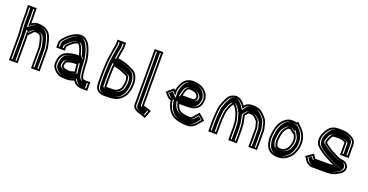

<svg xmlns="http://www.w3.org/2000/svg" viewBox="-35 -1602 4919 2566"><g transform="rotate(20 2424.0 -319.0)"><path d="M175 -533V-633C176 -645.6 173 -662.3 173 -676V-749H50V-676C50 -663.7 53 -650.7 53 -640C52.3 -634 52 -624.7 52 -612V-510C52 -445.5 62 -382 62 -318V30H185V-318C185 -336 183 -353.8 183 -371L186 -369L236 -423C241 -429 252.4 -438 260 -441H261C267.7 -441 275.7 -440.7 285 -440C305.9 -440 319.4 -430.4 332 -422L340 -406C348.2 -387.5 353.3 -374.1 358 -353C364.8 -322.6 375 -289.8 375 -254V32H498V-254C498 -292.9 492.1 -319.4 484.5 -353C470.9 -413.6 454.2 -477.5 414 -513C378.1 -545.9 329.9 -564 260 -564C226.2 -564 197 -548.9 175 -533ZM78 -638.6V-640C78 -655.1 75 -667.5 75 -676V-724H148V-676C148 -658.4 150.6 -642.4 150 -634V-484.1L189.6 -512.7C209.4 -527 233.8 -539 260 -539C325.7 -539 366.3 -522.8 397.3 -494.4C429.5 -466 446.4 -408.4 460.1 -347.5C467.7 -313.7 473 -290.2 473 -254V7H400V-254C400 -294.6 388.8 -329.6 382.4 -358.4C377.3 -381.3 371.1 -397.5 362.6 -416.7L351.4 -439.1C336.9 -448.8 317.2 -464.4 285.9 -465C275.9 -465.7 268.4 -466 261 -466H255.2C239.4 -459.7 226.3 -449.9 217.2 -439.5L182.1 -401.6L158 -417.7V-371C158 -351.8 160 -334.1 160 -318V5H87V-318C87 -384.6 77 -448 77 -510V-612C77 -625.4 77.4 -633.1 78 -638.6ZM133 -676V-724H90V-676C90 -666.1 93 -653.4 93 -640V-639.1C92.4 -633.6 92 -625 92 -612V-510C92 -447.1 102 -383.6 102 -318V5H145V-318C145 -334.8 143 -352.6 143 -371V-434.2L178.3 -410.6L201 -435.1C208.7 -444 219.6 -454.5 238.4 -462.1L248.3 -466H261C269.3 -466 277.1 -465.7 287.4 -465C333.8 -463.5 352.1 -445.1 367.4 -434.9L378.4 -413.1C387.1 -393.3 392.7 -378.8 397.6 -356.4C404.1 -327.1 415 -292.8 415 -254V7H458V-254C458 -291.2 452.5 -315.8 444.9 -349.5C431.2 -410.2 412.8 -470.8 381.2 -498.7C351.1 -526.3 317.4 -539 260 -539C245.8 -539 225.2 -531.1 205.2 -516.6L135 -465.9V-633.6C135.8 -643.5 133 -659.9 133 -676Z M721 -344V-399C742.8 -428.1 772.4 -451.8 802 -473L816 -481C821.3 -483.7 826.3 -486 831 -488C834.1 -489.6 845.6 -491.2 848 -492H856C861.5 -486.5 866.8 -483.4 871 -477C877 -466.1 884.5 -455.4 889 -442C901.6 -414.2 910 -384.8 917 -352C917 -350.7 917.3 -349.7 918 -349H895C869 -349 849.2 -344.2 825 -341L800 -336C772.6 -329.7 745.1 -317.9 723 -305C676 -275.9 653 -213.8 653 -139C653 -113 661.9 -89.5 674 -73C702.5 -32.3 754.6 9 823 9C831.7 10.3 844 11 860 11C901.4 12.6 922.4 6.9 952 -3L977 -10C986.8 5.7 1000.2 21.1 1013 31C1037.1 47.6 1073.4 59 1113 59H1185V-64H1113C1106.5 -64 1094 -66.8 1087 -68C1081.3 -73.7 1075.4 -85.4 1071 -92C1065.2 -109.5 1062.4 -131.9 1060 -151L1058 -168C1057.3 -172 1056.7 -180 1056 -192C1053.6 -217.5 1052 -220 1052 -244C1052 -285.9 1050 -317.8 1043 -353C1031 -413.1 1014.3 -468.4 990 -517L976 -541C969.3 -552.3 961 -562.3 951 -571L938 -584C920.5 -600.4 891.7 -615 861 -615H842C834 -614.3 824 -612.7 812 -610C788.3 -605.5 777.8 -598.9 760 -590C710.3 -565.1 670.4 -528.6 635.5 -488.5C616.1 -466.3 598 -447 598 -413V-344ZM929 -226C931 -207.8 934.2 -169.4 936 -151L939 -134C939 -132 939.3 -129.7 940 -127L909 -119C902.4 -116.2 890.7 -112 882 -112C878.7 -111.3 872.3 -111 863 -111C851.7 -111.7 844.3 -112.3 841 -113C838.3 -113 832.7 -113.7 824 -115L814 -117C796.9 -120.4 785.2 -129.8 776 -142V-151C776.7 -154.3 777.3 -158.3 778 -163C778 -174.7 780.3 -180.3 785 -191L790 -201C796.2 -205.7 807.8 -209.9 815 -212L827 -216C846.8 -218.8 872.9 -226 895 -226ZM823 -16C765.2 -16 719.9 -51.1 694.3 -87.6C685 -100.3 678 -118.5 678 -139C678 -209.9 700.5 -261.3 735.9 -283.6C756 -295.2 781.7 -306 805.3 -311.6L829.1 -316.3C855.1 -319.9 872.3 -324 895 -324H978.4L940.4 -361.9C933.2 -394.8 924.9 -423 912.3 -451.2C906.4 -468.1 897.9 -480.1 892.9 -489.1C886.5 -500.5 876 -507.4 873.7 -509.7L866.4 -517H843.9C831.5 -512.9 814.6 -508.3 804.2 -503L788.5 -494.1C755.2 -470.3 722.4 -442.6 696 -407.3V-369L623 -369V-413C623 -436.7 634 -448.7 654.4 -472.1C688.1 -510.8 725.5 -544.8 771.2 -567.6C790.6 -577.3 795.9 -581.5 817.1 -585.5C828.6 -588.1 837.4 -589.4 843.1 -590H861C883.9 -590 907.7 -577.9 920.6 -566L934 -552.7C942.1 -545.6 949 -537.5 954.4 -528.4L968 -505.1C990.8 -459.2 1006.8 -406.4 1018.5 -348.1C1025.1 -315 1027 -285.2 1027 -244C1027 -218.9 1028.9 -212.7 1031.1 -190.1C1031.8 -176.5 1032.4 -169.8 1033.2 -164.5L1035.2 -148C1040.1 -108.9 1043.7 -76 1069.3 -50.3L1075 -44.7C1086.5 -42.7 1096.2 -39 1113 -39H1160V34H1113C1078.4 34 1046.9 23.6 1027.7 10.8C1018.2 3.3 1006.4 -10.1 998.2 -23.2L988.3 -39.1L944.7 -26.9C915.2 -17.1 900.5 -12.5 860.5 -14C841.2 -14 833.2 -16 823 -16ZM951.4 -251H895C866.7 -251 839.9 -243.1 821.2 -240.4L807.6 -235.9C795.8 -232.4 782.1 -226.3 770.3 -217.5L762.4 -201.7C757.8 -191.4 753.4 -179.2 753 -164.9C752.2 -159.2 751.8 -157.6 751 -153.5V-133.7C764.8 -115.3 780.9 -98.1 809.1 -92.5L819.6 -90.4C837.9 -87.6 842.6 -87.2 862.3 -86H863C871.9 -86 878.6 -86.3 884.4 -87C899.9 -88 908.8 -91.9 917 -95.2L970.3 -109L964.3 -133.1C964.1 -133.8 964 -134.3 964 -134.3V-136.2L960.8 -154.4C958.8 -174.3 955.9 -209.9 953.8 -228.8ZM860 -14H861.2C895.9 -12.6 905.4 -15.8 934.4 -25.5L999 -43.5L1014.3 -19.1C1022.6 -5.7 1034.6 7.7 1043.4 14.7C1060 25.8 1086 34 1113 34H1145V-39H1113C1092.6 -39 1081.2 -43.1 1076.7 -43.8L1061.4 -46.4L1053.1 -54.7C1041 -66.9 1037.3 -77.6 1032.6 -84.6C1025.8 -104.9 1022.6 -129 1020.1 -149.1L1018.1 -165.8C1017.4 -170.6 1016.8 -177.8 1016 -190.8C1013.8 -214.4 1012 -219.3 1012 -244C1012 -285.5 1010.1 -316 1003.3 -349.9C991.5 -408.9 975.7 -461.6 952.1 -509L938.4 -532.4C932.7 -542.2 925.7 -550.2 917.8 -557L904.4 -570.4C891.3 -582.5 871.3 -590 861 -590H845.1C819.1 -586.9 809.7 -582.8 785 -570.5C742 -549 704.4 -515.3 670.6 -476.5C650.7 -453.6 638 -440.9 638 -413V-369L681 -369V-404.6C707 -439.2 740.1 -466.8 773.4 -490.5L790 -500C797.6 -503.8 798.8 -504.5 809.6 -509.1C822.8 -514.3 829.3 -514.1 838 -517H878.2L889.9 -505.2C892.3 -502.9 900.7 -497.5 907.9 -486.6C914.5 -476.7 921.6 -465.8 927.9 -448C940.5 -419.9 948.8 -391.2 956 -358.1L990.2 -324H895C877.4 -324 863.1 -320.7 835.4 -316.8L813.1 -312.4C792.8 -307.5 768.4 -297.2 750.7 -287C718.4 -266.5 693 -211.6 693 -139C693 -116.4 700.9 -96.4 710.5 -83.2C737.7 -44.3 782 -16 823 -16H827.9C836.1 -14.7 841.4 -14 860 -14ZM966.3 -251 968.9 -227.7C971 -209.1 974 -172.4 975.9 -153.1L979 -135.4V-134C979 -133.7 979.1 -132.6 979.5 -130.9L984.4 -111.4L927.8 -96.8C920.1 -93.8 911.2 -89.1 887.7 -87.1C880.3 -86.3 871.9 -86 863 -86H861.1C841.5 -87.2 831.4 -88.1 813.1 -90.9L801.8 -93.2C764.7 -100.6 749.3 -118.8 736 -136.4V-152.6C736.8 -156.3 737.2 -158.8 738 -164.2C738.2 -177.2 741.7 -187 746.6 -198.1L754.2 -213.2C768 -223.6 782.4 -229.9 797.3 -234.4L812.9 -239.6C831 -242.2 856.7 -251 895 -251Z M1618 -266C1618.7 -263.3 1619 -260.7 1619 -258C1619 -251.3 1619.3 -244 1620 -236C1620 -232 1619.7 -228 1619 -224L1617 -202C1616.3 -196 1615.3 -190.7 1614 -186C1614 -183.3 1613.3 -180 1612 -176C1609.3 -167.3 1607 -157.3 1605 -146C1604.3 -144.7 1604 -143.7 1604 -143C1600 -137 1596 -130.7 1592 -124C1578.3 -105.7 1563.3 -96.1 1541 -86L1527 -82C1519.7 -80.7 1511.7 -80 1503 -80C1493 -79.3 1484 -79 1476 -79H1444C1430.7 -79 1421 -78.7 1415 -78H1412C1411.3 -78 1410 -78.3 1408 -79V-83C1407.3 -87 1407 -94.3 1407 -105V-243C1408.6 -272.5 1409.8 -304.1 1411 -336C1411 -348 1411.7 -359.7 1413 -371L1417 -370C1472.4 -364.5 1517 -342.9 1561 -326C1576.8 -319.7 1585.7 -314.2 1600 -307H1601C1603.7 -303.7 1606.3 -300.7 1609 -298V-296C1611.8 -288.5 1618 -275.5 1618 -266ZM1428 -493C1431.4 -520.2 1440.1 -563.4 1443 -585C1447 -608.7 1454 -629.7 1454 -655V-723H1331V-655C1331 -648.3 1328.8 -642 1327 -634C1315.1 -578.5 1306.5 -507.5 1297 -448C1287.8 -385.9 1287.2 -312.1 1284 -245V-105C1284 -87.7 1284.7 -75 1286 -67L1288 -51C1298.1 9.5 1349.5 45 1420 45C1424.7 44.3 1432.7 44 1444 44H1476C1569.5 44 1629.9 17.9 1675 -31C1689.6 -46.7 1696.8 -61.5 1709 -79C1717 -91.7 1722.3 -106.3 1725 -123C1726.3 -129.7 1727.7 -135 1729 -139C1739 -167 1743 -204 1743 -240C1742.3 -246 1742 -252 1742 -258C1742 -267.3 1741.3 -277 1740 -287C1727.4 -345.9 1703.1 -396.2 1653 -418C1646.3 -421.3 1640.3 -424.7 1635 -428C1618.6 -435.6 1601.9 -441.5 1585 -450C1537.6 -470.7 1486.7 -483.2 1428 -493ZM1634 -300.8V-308.4L1626.7 -315.7C1624.7 -317.6 1622.7 -319.9 1620.5 -322.6L1613 -332H1606C1594.8 -337.8 1585.7 -343 1570.1 -349.3C1542.7 -359.8 1509.5 -376.8 1472.8 -384.3C1455.7 -389 1440.5 -392.6 1421.3 -394.7L1391.5 -402.1L1388.2 -373.9C1383.2 -331.9 1384.1 -284.1 1382 -243.7V-105C1382 -94.9 1382.3 -87 1383 -81.2V-61L1400.1 -55.3C1403 -54.3 1404.5 -53 1412 -53H1416.4C1421.8 -53.6 1429.9 -54 1444 -54H1476C1494.7 -54 1516.3 -54.6 1532.7 -57.6L1549.7 -62.5C1574.2 -73.6 1594.8 -86.1 1612 -109C1618.5 -117.6 1623.3 -126.8 1629 -135.4V-138.1C1630.9 -149.1 1633.5 -160.9 1635.8 -168.4C1637.2 -172.4 1638.2 -176.9 1638.9 -182.3C1640.5 -188.7 1641.1 -192.9 1641.9 -199.5L1643.8 -220.9C1644.7 -226.6 1645 -230.8 1645 -236V-237C1644.4 -244.6 1644 -252 1644 -258C1644 -275.1 1637 -293.3 1634 -300.8ZM1423.9 -468.3C1460.4 -462.2 1487.3 -457.5 1517.1 -448.3C1539.4 -440.4 1557.8 -434.6 1574.4 -427.3C1593 -418.1 1609.4 -412.2 1623.2 -405.9C1629.8 -401.9 1635 -399.1 1641.8 -395.6C1659.8 -386.7 1674.9 -373.8 1687.5 -355.7C1698.5 -339.9 1709.1 -311.2 1715.3 -282.7C1716.6 -272.4 1717 -266.1 1717 -258C1717 -251.6 1717.4 -244.6 1718 -238.7C1717.8 -203.5 1713.9 -171.2 1705.4 -147.2C1703.2 -140.7 1702.1 -136 1700.4 -127.4C1698.1 -112.8 1693.6 -101.6 1688.2 -92.8C1674.2 -72.7 1668.6 -60.9 1656.6 -48C1616.7 -4.7 1564.7 19 1476 19H1444C1433.2 19 1424.9 19.3 1418.4 20C1356.6 19.4 1320.5 -9.9 1312.7 -54.6L1310.7 -70.6C1309.7 -77 1309 -88.1 1309 -105V-244.4C1312.2 -312.8 1312.9 -385 1321.7 -444.2C1331.3 -504 1340 -575.2 1351.4 -628.7C1352.7 -634.6 1356 -642.7 1356 -655V-698H1429V-655C1429 -634.3 1422.8 -615.9 1418.3 -588.7C1415.5 -567.8 1406.8 -525.1 1403.2 -496.1L1400.2 -472.3ZM1659 -258C1659 -251.7 1659.4 -244.4 1660 -236.7V-236C1660 -231.3 1659.7 -227 1658.9 -222L1656.9 -200.4C1656.2 -194.1 1655.4 -189.2 1653.9 -183.6C1653.6 -180.3 1652.5 -174.8 1651.2 -171.1C1648.9 -163.7 1646.6 -154 1644.8 -143.3C1644.5 -141.9 1644.2 -140.5 1644 -140.2V-138C1638.9 -130.3 1634 -122.7 1628.9 -114.3C1611.4 -90.9 1588.4 -76.6 1561.3 -64.3L1541 -58.5C1529.3 -56.4 1518.9 -55.2 1505.2 -55C1496.4 -54.5 1484.9 -54 1476 -54H1444C1427.9 -54 1424.4 -53.7 1418.5 -53H1412C1394.6 -53 1392.4 -55.9 1389.2 -56.9L1368 -64V-81.8C1367.3 -86.8 1367 -94.8 1367 -105V-243.4C1368.6 -273.7 1369.8 -303.6 1371 -336.3C1371 -348.2 1371.7 -361 1373.1 -372.8L1377.1 -406.9L1427.9 -394.2C1448.1 -391.9 1464.8 -387.8 1481.2 -383.4C1523.2 -374.6 1556.4 -357.1 1582.3 -347.2C1596.6 -341.4 1604.4 -337.2 1614.4 -332H1625.7L1636.8 -318.2C1641 -312.9 1644.5 -309.6 1649 -305.2V-299C1652.5 -290.3 1659 -274.9 1659 -258ZM1417.7 -468.8 1385.5 -474.2 1388.1 -494.9C1391.7 -523.3 1400.3 -566.1 1403.2 -587.3C1407.5 -613.3 1414 -632.6 1414 -655V-698H1371V-655C1371 -644.8 1368.1 -637.3 1366.6 -630.6C1355 -576.5 1346.4 -505.3 1336.8 -445.6C1327.9 -385.3 1327.2 -312.5 1324 -244.6V-105C1324 -87.9 1324.7 -76.3 1325.8 -69.3L1327.8 -53.3C1336.8 -1.6 1374.4 19 1416.7 20C1424.9 19.3 1433.5 19 1444 19H1476C1555.2 19 1600.5 -0.3 1640.4 -43.5C1652.3 -56.3 1658.6 -69.2 1672 -88.6C1678 -98.1 1682.8 -110.4 1685.3 -125.8C1686.8 -133.7 1688 -138.6 1689.9 -144.3C1698.9 -169.5 1702.9 -203.6 1703 -239.1C1702.4 -245.1 1702 -251.8 1702 -258C1702 -266.6 1701.5 -274 1700.2 -284.3C1694.1 -312.3 1684 -343.5 1671.6 -359.6C1658.8 -377.9 1643.2 -391.8 1630.2 -397.5C1622.5 -400.8 1615.8 -404.8 1609 -408.9C1595.5 -414.9 1581.2 -420.1 1561.1 -430C1545.3 -436.7 1529.6 -441.6 1506.1 -449.9C1478.1 -458.6 1454.2 -462.8 1417.7 -468.8Z M1842 -775V13C1842 71.1 1907.6 99.4 1960 111C1964.7 111 1971.5 114.5 1976 116L2033 137L2076 21L2010 -3C2001.3 -5.7 1992.7 -8 1984 -10C1982.8 -10.2 1965 -12.6 1965 -15V-775ZM1867 -750H1940V-15C1940 28.2 1979.3 14.6 1979.3 14.6C1986.7 16.3 1995.6 18.8 2002.1 20.7L2043.8 35.9L2018.2 104.9L1984.3 92.4C1981.8 91.6 1976.1 88.1 1962.9 86C1910.8 74 1867 48.3 1867 13ZM1882 -750V13C1882 55.7 1926.3 76.3 1970.1 86.7C1981.7 88.3 1994.3 93.7 1994.3 93.7L2006.3 98.2L2030.4 33.3L1991.1 19.1C1985.5 17.4 1978.8 15.5 1972.3 14C1972.3 14 1925 22.9 1925 -15V-750Z M2549 -322C2539.6 -322 2525.1 -320 2515 -320H2405C2408.3 -336.4 2411 -349.2 2417 -368C2426.2 -399.3 2437.7 -427 2477 -427C2528.3 -422.7 2569.8 -412.8 2582 -370C2582 -368.7 2582.3 -367.3 2583 -366C2583 -359.3 2582.7 -354 2582 -350C2582 -330 2565.4 -326.1 2549 -322ZM2286 -353V-350L2268 -370L2175 -290L2221 -237C2235.1 -220.2 2252.5 -210.2 2276 -205C2276 -201.7 2276.3 -198.3 2277 -195C2298.1 -75.5 2361.5 6.9 2481 28C2511.7 34.6 2541.3 40 2577 40H2601C2635.7 40 2661.9 27.8 2683 13C2698.7 1.2 2724.1 -19.1 2735 -35C2751.8 -58.5 2771.4 -79.2 2790 -101L2697 -181L2657 -134C2649.2 -124.9 2642.4 -117.1 2635 -106C2630.4 -101.4 2615.3 -89.7 2613 -88C2608.3 -84.9 2604.8 -83 2597 -83H2578C2573.3 -83 2568.7 -83.3 2564 -84C2536.2 -86.8 2510.5 -88.8 2486 -97C2437.6 -111.5 2413.6 -146.7 2401 -197H2515C2634.7 -197 2706 -248.8 2706 -369C2705.3 -385 2702.7 -398.7 2698 -410C2691.7 -433.2 2679.7 -455.4 2665 -472C2625.8 -520.2 2562.3 -546.1 2480 -550C2351.4 -550 2310.1 -459.1 2286 -353ZM2478 -452H2477C2420.4 -452 2402.1 -405.9 2393.1 -375.3C2387 -356.1 2383.8 -341.2 2380.5 -324.9L2374.5 -295H2515C2527.8 -295 2542.5 -297 2549 -297H2552.1C2564.1 -300 2584.3 -301.5 2598.5 -321.7C2604 -329.4 2606.4 -338.5 2607 -348.2C2607.8 -353.7 2608 -359.4 2608 -366V-371.9C2592.2 -434.8 2531 -448.7 2478 -452ZM2479.4 -525C2558 -521.1 2612.1 -497.4 2645.9 -455.8C2658.6 -441.5 2668.5 -423.1 2673.9 -403.4C2676.5 -393.8 2680.3 -383.3 2681 -368.5C2680.6 -263.1 2625.7 -222 2515 -222H2369L2376.7 -190.9C2390.5 -135.8 2420.4 -91 2478.5 -73.2C2508 -63.5 2534.3 -61.8 2561 -59.2C2568.1 -58.2 2572.1 -58 2578 -58H2597C2609.3 -58 2621 -63.3 2626.9 -67.2C2631.4 -70.3 2646.3 -81.9 2654.4 -90.1C2661.5 -100.6 2667.4 -107.7 2676 -117.8L2699.7 -145.7L2754.6 -98.4C2739.9 -81.6 2727.8 -67.9 2714.5 -49.4C2707.2 -38.7 2682.6 -18 2668.3 -7.3C2649.5 5.8 2629.4 15 2601 15H2577C2543.6 15 2517.1 10.2 2485.8 3.5C2374.9 -16.1 2321 -89.8 2301.6 -199.6C2301.1 -202 2301 -203.2 2301 -205V-225.1L2281.4 -229.4C2262.1 -233.7 2250.7 -240.5 2240 -253.2L2210.3 -287.4L2265.8 -335.1L2311 -284.9V-350C2333 -445.8 2366.6 -524.5 2479.4 -525ZM2623 -369.8V-366C2623 -359.5 2622.7 -353.6 2622 -348.8C2621.4 -336.1 2616.2 -324.3 2603.9 -315.1C2585.7 -301.5 2570.5 -300.4 2556.7 -297H2549C2547 -297 2532.1 -295 2515 -295H2359.7L2365.3 -323.1C2368.6 -339.4 2371.6 -353.6 2377.7 -372.7C2385.1 -397.9 2397.7 -452 2477 -452H2479.7C2540.1 -447.5 2608.2 -429.8 2623 -369.8ZM2666 -368.7C2665.3 -383.3 2662.6 -395.6 2658.8 -404.8C2653 -426.1 2642.6 -445.6 2629.6 -460.3C2595.9 -501.8 2547.4 -521.4 2478.5 -525C2422.6 -524.4 2388.4 -501.3 2358.8 -449.8C2345.2 -424.4 2334 -386.2 2326 -351.2V-254.6L2263.7 -323.8L2222.2 -288.1L2256.3 -248.8C2267.2 -235.8 2276.2 -231.5 2289.4 -228.6L2316 -222.6V-205C2316 -202.6 2316.2 -200.7 2316.7 -197.9C2323.5 -159.4 2331.3 -130.7 2347 -102.9C2376.5 -43.9 2429.5 -7.1 2491.9 3.9C2522.5 9.3 2547 15 2577 15H2601C2619.1 15 2634.8 9.1 2652.7 -3.3C2666.4 -13.7 2690.8 -34.1 2698.4 -45C2712.7 -65.2 2727.7 -81.8 2742.8 -99.1L2702.3 -133.9L2692.3 -122.2C2684.3 -112.9 2678.5 -106.3 2671.9 -96.4C2666 -87.5 2647.5 -74.8 2643.7 -72C2637.2 -67.1 2619.3 -58 2597 -58H2578C2570.7 -58 2563.9 -58.5 2556.5 -59.4C2530.5 -62 2500.6 -64 2467.9 -74.7C2401 -95.2 2374.5 -141.2 2361.5 -193.1L2354.3 -222H2515C2566.4 -222 2600.2 -232.2 2624.8 -254.2C2649.2 -275.9 2665.9 -312.1 2666 -368.7Z M3300 -229C3299.3 -242.3 3296.7 -259 3292 -279C3285.2 -306.3 3283.1 -322 3276 -347L3281 -358C3284.8 -363.8 3295.8 -375.8 3299 -379C3303.3 -384 3308.5 -391.8 3315 -395C3316.3 -395 3317.7 -395.3 3319 -396H3344C3365 -396 3380 -390.2 3392 -380C3406.9 -368.9 3414.1 -362.4 3425 -350C3433.6 -341.4 3448 -326.7 3448 -311C3449.3 -305.7 3451 -299.3 3453 -292C3457.1 -271.4 3465 -257 3465 -235V26H3588V-235C3588 -264.7 3582.2 -285.7 3575 -309L3572 -321C3570.7 -326.3 3569.7 -331 3569 -335C3564 -365.1 3550.1 -391.6 3534 -412C3502.1 -450.3 3460 -499.3 3403 -510C3386.3 -514.5 3365.6 -519 3344 -519C3336 -519 3325.3 -518.7 3312 -518C3273.1 -516.8 3240.6 -497.7 3222 -476C3220 -474.7 3218.3 -473 3217 -471C3211.7 -479 3206.3 -486.3 3201 -493C3172.8 -524 3140.1 -556.2 3085 -559C3073.7 -559 3061 -556.7 3047 -552C3014.1 -543 2983.5 -521.2 2971 -494C2969 -489.3 2966 -484 2962 -478C2953.4 -460.8 2943.8 -446 2936 -427L2924 -394C2908.6 -354.5 2903.8 -339.9 2899 -284C2893.7 -228.1 2890 -189.7 2890 -135V14H3013V-135C3013 -185.8 3015.6 -219.2 3021 -272C3026.8 -322.8 3036.6 -347 3052 -384C3055.7 -396.8 3063.2 -406.4 3070 -417L3078 -433C3079.3 -433.7 3080.7 -434 3082 -434C3082.7 -434.7 3083.3 -435 3084 -435C3087.9 -431.1 3093.9 -428.1 3097 -425C3115.9 -406.1 3130.1 -379.1 3142 -353L3141 -351L3144 -350C3144 -349.3 3144.3 -348.3 3145 -347C3151.6 -331.3 3157.9 -312 3162 -293C3165.2 -279.3 3177 -240.5 3177 -224L3179 -192C3179.7 -183.3 3180 -175.7 3180 -169C3180.7 -161 3181 -152.7 3181 -144V33H3304V-144C3304 -153.3 3303.7 -162.3 3303 -171C3303 -189.7 3300 -211 3300 -229ZM3278 -171V-170C3278.6 -161.7 3279 -153.1 3279 -144V8H3206V-144C3206 -152.6 3205.5 -163.7 3205 -170C3204.9 -179.1 3204.6 -185.2 3203.9 -193.7L3202 -224.9C3201.5 -249.9 3189.3 -286.3 3186.4 -298.5C3182.3 -317.8 3175.4 -338.7 3169 -354.4V-368L3161.4 -370.5C3149.3 -396.3 3135.5 -421.8 3114.7 -442.7C3107.2 -450.2 3102.2 -452.2 3101.7 -452.7L3094.4 -460H3084C3073.5 -457.4 3066.8 -455.4 3059.4 -451.6L3048.2 -429.4C3042 -419.7 3033.9 -409.5 3028.4 -392.3C3012.9 -355 3002.2 -327.5 2996.1 -274.7C2990.7 -221.4 2988 -186.7 2988 -135V-11H2915V-135C2915 -188.6 2918.5 -225.4 2923.9 -281.8C2928.6 -337.5 2931.8 -345.2 2947.4 -385.2L2959.3 -418C2966.2 -434.4 2974.9 -448.2 2983.7 -465.4C2989 -473.7 2991.1 -477.8 2993.9 -484C3005.1 -507.6 3046.2 -533.6 3084.4 -534C3128.9 -531.4 3155.2 -506.1 3182 -476.8C3186.7 -470.8 3191.4 -464.4 3196.2 -457.1L3217 -425.9L3237 -456L3238.7 -457.1C3254 -474.9 3279.3 -492 3313 -493C3326.6 -493.7 3336.5 -494 3344 -494C3362.6 -494 3381.6 -489.9 3397.4 -485.6C3443.8 -476.9 3482.4 -434.9 3514.6 -396.3C3528.9 -377.8 3540.2 -355.8 3544.3 -330.9C3545.2 -326 3546.3 -320.8 3547.7 -314.9L3550.9 -302.3C3558 -279.2 3563 -261.5 3563 -235V1H3490V-235C3490 -263.5 3480.7 -281.1 3477.5 -296.9C3476.3 -302.9 3473.7 -311.5 3472.9 -314.6C3470.8 -342.6 3449.9 -360.5 3443.3 -367.1C3431.7 -380.2 3421.3 -389.2 3407.6 -399.5C3390.5 -413.8 3369.3 -421 3344 -421H3313.1L3311.1 -420H3309.1L3303.8 -417.4C3289.5 -410.2 3283.1 -399 3280.5 -395.9C3274.3 -389.4 3265.4 -379.6 3259.1 -370.2L3249.4 -349C3263.5 -299.7 3278 -232.6 3278 -171ZM3263 -170.4V-171C3263 -233.6 3249.4 -297.9 3235 -348.3L3243.2 -366.3C3249.2 -375.3 3257.9 -384.8 3264.2 -391.4C3266.7 -394.3 3270.8 -404.9 3290 -414.5L3301 -420H3303L3305 -421H3344C3377.8 -421 3405.8 -410.2 3423.5 -395.4C3437 -385.3 3448.4 -375.3 3459.5 -362.6C3467.7 -354.4 3486.7 -336.6 3487.9 -313.2C3489.2 -308.2 3490.5 -303.4 3492.6 -295.7C3496.3 -276.8 3505 -261.5 3505 -235V1H3548V-235C3548 -262.9 3543 -280.6 3535.6 -304.7L3532.5 -317.1C3531.1 -322.8 3530 -327.8 3529.2 -332.4C3524.8 -359.2 3512.5 -382.5 3498.3 -400.7C3465.5 -440.1 3424.2 -479.9 3391.5 -486.1C3375.9 -489 3358.5 -494 3344 -494C3337.3 -494 3328.7 -493.8 3314.6 -493C3293.1 -492.4 3270.4 -479.5 3254.8 -461.3L3253.1 -460.2L3217 -406L3180.1 -461.4C3175.1 -468.8 3171 -474.5 3165.7 -481.2C3137.3 -512.4 3112.2 -531.8 3083.7 -534C3081 -533.8 3074.6 -532.9 3065.8 -529.9C3044.3 -522.8 3020.3 -510.1 3009.6 -487.4C3007.1 -481.8 3004.3 -476.5 2999.6 -469.5C2991 -452.4 2982 -438.1 2974.9 -421.1L2962.9 -388.3C2947.3 -348.4 2943.7 -338.6 2938.9 -282.6C2933.6 -226.4 2930 -189 2930 -135V-11H2973V-135C2973 -186.4 2975.6 -220.6 2981.1 -273.7C2987 -325.7 2997.5 -352.4 3012.9 -389.4C3017.8 -404.9 3026.3 -416.1 3032.3 -425.4L3043.5 -447.7L3053 -452.5C3056.6 -454.3 3077.4 -458.3 3084 -460H3106.2L3117.8 -448.3C3118.4 -447.9 3123.4 -445.8 3130.9 -438.3C3151.9 -417.3 3165.1 -392.6 3177 -367.3L3184 -365V-352.6C3190.7 -336.4 3197.4 -316 3201.6 -296.5C3204.6 -283.8 3216.7 -246.4 3217 -224.5L3219 -193.1C3219.6 -184.5 3220 -177.7 3220 -169.7C3220.7 -161.4 3221 -152.8 3221 -144V8H3264V-144C3264 -153.2 3263.6 -162 3263 -170.4Z M3827 -116C3827 -116.7 3826.7 -117 3826 -117C3823.3 -123.7 3820.7 -130 3818 -136C3814.7 -149.4 3813.4 -163.5 3810 -177V-188C3816.5 -278.9 3830.2 -348.1 3887 -386H3893C3898.3 -386 3903.3 -386.3 3908 -387C3908.7 -386.3 3909.3 -386 3910 -386C3911.3 -385.3 3913 -384.3 3915 -383L3971 -339L3974 -342C3986.6 -320.9 3998 -295.7 3998 -263C3997.3 -255 3997 -247.7 3997 -241C3994.4 -219.9 3990.3 -203.4 3984 -186C3976.9 -169.9 3967.1 -143.8 3954 -134C3935.7 -115.7 3914.6 -100 3878 -100C3871.3 -100 3866.7 -100.3 3864 -101C3849.1 -101 3835.1 -107.9 3827 -116ZM3957 -499C3937.8 -508.6 3918.3 -509 3893 -509C3858.9 -509 3837 -500.2 3812 -485C3779.3 -462.6 3756.6 -438.9 3737 -404C3705.6 -351.6 3693.2 -276.4 3688 -198C3685.1 -166.1 3693.3 -139.8 3697 -114C3700 -97 3706.9 -84.3 3713 -70C3738.4 -11.9 3795.2 23 3879 23C3953.1 23 3999.2 -8.5 4039 -45C4064.3 -68.6 4086.5 -107.5 4099 -143C4109.3 -168.7 4119 -199.1 4119 -233L4121 -259C4121 -353.2 4080.5 -417 4031 -463L3976 -519ZM3878 -75C3922.1 -75 3951.3 -96.2 3970.5 -115.2C3993.4 -134.4 4000.3 -161.2 4006.8 -175.8C4015.3 -194.8 4019.1 -216.2 4022 -239.4V-241C4022 -247 4022.4 -254.4 4023 -262V-263C4023 -301.8 4009.2 -332 3995.4 -354.9L3979 -382.3L3969 -372.4L3929.7 -403.3C3924.7 -406.6 3920.9 -409.5 3916.8 -413.5L3904.5 -411.7C3901.1 -411.3 3897.3 -411 3893 -411H3879.4C3806.8 -367.2 3791.1 -282.9 3785 -188.9V-173.9C3788.1 -161.3 3789.4 -147.4 3793.7 -129.9C3795.5 -122.9 3799.1 -116.8 3802 -109.7V-105.6L3804.7 -103L3809.1 -92H3816.6C3833.2 -79.9 3853.5 -75 3878 -75ZM3962.4 -468.4 3976.3 -483 4013.6 -445.1C4030.3 -429.6 4035.4 -423.3 4048.3 -405.5C4075.4 -373.5 4095.8 -319.9 4096 -259.9L4094 -234V-233C4094 -203.6 4085.8 -177.4 4075.6 -151.8C4063.8 -118.4 4043 -82.9 4022 -63.4C3998.8 -42 3969 -19.3 3940.9 -12.3C3922.2 -7.6 3903.3 -2 3879 -2C3828.1 -2 3801.1 -12.1 3773.2 -32.8C3751.6 -50.1 3745.9 -57.2 3735.9 -79.9C3729.3 -95.4 3723.9 -106.4 3721.7 -117.9C3717.3 -147.9 3710.5 -168.9 3712.9 -196C3718.1 -273.9 3730.5 -344.6 3758.6 -391.4C3776.8 -423.7 3796.2 -443.8 3825.6 -464C3848.6 -477.9 3863.8 -484 3893 -484C3918.5 -484 3932.8 -483.1 3945.8 -476.6ZM4037 -241V-240C4034.2 -217.6 4029.8 -199.3 4023 -180.5C4017.2 -164.4 4010.3 -139.5 3986.6 -119.5C3967.7 -100.9 3935.5 -75 3878 -75C3849.6 -75 3822.4 -82.2 3806.7 -92H3794.8L3788.7 -107.1L3787 -108.8V-111.4C3784.5 -117.7 3781.9 -123.7 3779.5 -129.3C3773 -143.7 3773.2 -162.4 3770 -175.1V-188.6C3776.5 -280.1 3786.8 -355.8 3857.8 -403.1L3869.7 -411H3893C3895.7 -411 3897.7 -411.2 3899.1 -411.4L3926.8 -415.3L3938.5 -403.6C3940.8 -402.3 3943.1 -400.8 3945.3 -399.4L3967.1 -382.2L3983 -398.2L4011.5 -350.8C4025 -328.2 4038 -299.4 4038 -263V-262.3C4037.4 -254.6 4037 -247.3 4037 -241ZM3976.6 -470.6 3967.9 -461.5 3932 -479.5C3924.3 -483.3 3918.8 -484 3893 -484C3872.1 -484 3863.2 -481.1 3840.7 -467.6C3812.2 -447.9 3793.1 -428.3 3774.6 -395.5C3745.8 -347.5 3733.2 -274.8 3728 -196.8C3725.3 -167.8 3732.7 -144.9 3736.8 -116.5C3739.3 -102.9 3745.1 -91.7 3751.6 -76.5C3762 -52.9 3768.4 -45.1 3789 -28.8C3815.5 -9.1 3835.2 -2 3879 -2C3897.3 -2 3913.2 -5.1 3928.2 -10.1C3951.2 -17.8 3979.7 -35 4005.9 -59C4026.3 -78 4048.1 -114.8 4060.1 -148.7C4070.3 -174.3 4079 -201.9 4079 -233V-233.6L4081 -259.6C4080.9 -321.5 4059.7 -377.3 4032.6 -409.3C4017.8 -426.8 4015.3 -432.8 3997.3 -449.5Z M4662 -250C4636.9 -258.4 4609.7 -274.1 4588 -285C4570.6 -294.5 4548.1 -303.3 4532 -314L4518 -324C4495.7 -341.3 4461.3 -359.7 4442 -379H4440C4437 -380.5 4435.2 -383.4 4434 -387V-393C4438.7 -411.7 4441.8 -428.6 4450 -443C4456.6 -458.4 4472.1 -493 4494 -493C4498 -493.7 4501.3 -494 4504 -494H4577C4584.2 -492.8 4595.2 -491.4 4602 -490C4609.5 -490 4622 -484.5 4630 -481L4646 -473L4652 -469V-293H4775V-472C4775 -541.4 4731.3 -571.9 4681 -592C4660 -603.2 4634 -611.3 4607 -614L4587 -616C4580.3 -616.7 4573.7 -617 4567 -617H4504C4480.1 -617 4460.1 -613.5 4442 -605C4384.8 -583.6 4354.1 -531.3 4330 -477C4305.8 -424.6 4305.2 -352 4338 -311C4365.6 -274.1 4407.6 -252.8 4446 -224C4470.4 -205 4501.1 -193 4529 -177C4553.7 -163.3 4583.8 -148.3 4614 -137C4611.3 -136.3 4609 -135.7 4607 -135L4591 -133C4585.7 -132.3 4580.7 -132 4576 -132C4570 -131.3 4564 -131 4558 -131H4365C4363.7 -131 4362.3 -131.3 4361 -132H4360L4321 -189L4220 -119C4233.2 -99.2 4248 -81 4260 -60C4279.5 -31.5 4318 -8 4365 -8H4558C4565.3 -8 4573 -8.3 4581 -9C4630 -9 4672.9 -22.7 4705 -42L4723 -52C4742.1 -62.6 4756.9 -70.9 4772 -88C4801.7 -120.2 4808.1 -162.5 4781 -201C4760.3 -229.8 4734.5 -239.8 4693 -244C4683.1 -244 4668.9 -250 4662 -250ZM4558 -33H4365C4326.5 -33 4295.8 -52.7 4281.2 -73.3C4272.8 -87.9 4263.1 -101.4 4254.9 -112.8L4314.6 -154.1L4346.8 -107H4356.9C4359.5 -106.3 4362.2 -106 4365 -106H4558C4564.4 -106 4571.3 -106.4 4577.4 -107C4584.7 -107.1 4588.1 -107.4 4594.1 -108.2L4612.6 -110.5C4615.2 -111.4 4616.6 -111.9 4620.1 -112.7L4697.9 -132.2L4622.8 -160.4C4594.3 -171.1 4564.9 -185.6 4541.3 -198.8C4511.4 -215.9 4482 -227.7 4461.2 -243.9C4419.6 -275 4381.5 -294.7 4357.8 -326.3C4333.1 -357.2 4331.3 -420.1 4352.8 -466.7C4376.6 -520.3 4404 -564.1 4450.8 -581.6C4466.3 -587.4 4480.7 -592 4504 -592H4567C4572.8 -592 4578.7 -591.7 4584.5 -591.1L4604.5 -589.1C4628.8 -586.7 4652.2 -579 4670.4 -569.3C4718.2 -550.2 4750 -528.2 4750 -472V-318H4677V-482.4L4658.6 -494.7L4640.7 -503.6C4632.5 -507.2 4619.4 -513.6 4604.8 -514.9C4595.9 -516.6 4586.1 -517.8 4579.1 -519H4504C4500.1 -519 4494.9 -518.4 4492 -518C4446.1 -514.1 4432.1 -464.7 4427.6 -454.1C4415.7 -432.1 4413.8 -415.3 4409 -396.1V-382.9C4412.3 -373.2 4416.2 -363 4430.1 -356C4450.4 -338.7 4483.3 -319.3 4503.1 -304L4517.8 -293.4C4538.3 -279.8 4559.9 -271.8 4576.4 -262.8C4599.1 -251.5 4627.8 -235.1 4657.9 -225H4661.3C4664.6 -224.4 4679.2 -219.5 4691.5 -219C4729.6 -215.1 4745.3 -207.8 4760.6 -186.5C4780.5 -158.3 4776.8 -130.1 4753.4 -104.7C4740.8 -90.4 4730.3 -84.7 4710.9 -73.9L4692.5 -63.7C4663.5 -46.2 4625.5 -34 4581 -34H4580C4572.4 -33.4 4564.8 -33 4558 -33ZM4578.3 -34H4581C4617.9 -34 4650.4 -43.9 4677.9 -60.4L4696.4 -70.7C4716 -81.5 4724.5 -85.9 4737.2 -100.3C4761 -126.1 4766.1 -160.1 4744.5 -190.8C4728.8 -212.6 4718.7 -215.8 4689.2 -219C4672.2 -220.2 4664 -223.1 4656.9 -225H4652C4617.2 -236.6 4585.8 -254.1 4562.3 -265.8C4546.8 -274.3 4524.8 -282.2 4502.3 -297.2L4487.3 -307.9C4468.5 -322.6 4435.8 -342.2 4415.5 -359C4399 -368.9 4396.5 -376.9 4394 -384.4V-394.9C4398.7 -413.8 4401.1 -431 4411.8 -450.4C4414.9 -457.7 4421 -511.6 4487.6 -517.8C4492.2 -518.4 4497.7 -519 4504 -519H4582.2C4591 -517.5 4596.9 -516.9 4609.7 -514.7C4633.9 -511.9 4645.5 -504.8 4654.1 -501L4673.2 -491.4L4692 -478.9V-318H4735V-472C4735 -533.6 4701.3 -554.2 4659.4 -570.9C4641 -578.3 4622.1 -587.2 4600.7 -589.3L4580.7 -591.3C4576.1 -591.8 4571.5 -592 4567 -592H4504C4485.3 -592 4475.6 -589.5 4464.4 -584.2C4424 -569.1 4393.3 -526.1 4368.5 -470.2C4346.4 -422.2 4348.1 -354.3 4374 -321.9C4398 -289.9 4434.3 -271.8 4477 -239.8C4496.5 -224.6 4524.6 -213.4 4555.8 -195.6C4578.8 -182.8 4607.7 -168.5 4634.6 -158.4L4703.7 -132.5L4628.9 -113.8C4625.3 -112.9 4623.8 -112.3 4620.6 -111.2L4598.8 -108.5C4592.3 -107.7 4588 -107.3 4579.7 -107C4573.6 -106.5 4565.1 -106 4558 -106H4365C4364 -106 4353.9 -106.8 4352.5 -107H4333.6L4308.8 -143.2L4266.9 -114.2C4276.9 -100.2 4287 -87 4297.2 -69.2C4313.3 -46.4 4340.9 -33 4365 -33H4558C4564 -33 4571.6 -33.4 4578.3 -34Z"/></g></svg>

Font: Tape
Style: Regular
Weight: 500
Foundry: Cannot Into Space Fonts
Version: Version 0.97